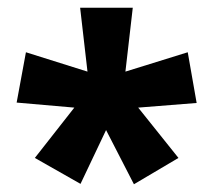

<svg xmlns="http://www.w3.org/2000/svg" viewBox="-20 -781 550 496"><path d="M323 -761 304 -596 465 -646 488 -515 337 -503 441 -373 326 -305 254 -445 188 -306 70 -373 172 -503 23 -516 47 -646 206 -596 187 -761Z"/></svg>

Font: Noto Sans Lao UI SemCond ExtBd
Style: Regular
Weight: 800
Width: 4
Designer: Monotype Design Team
Foundry: Monotype Imaging Inc.
Version: Version 2.000; ttfautohint (v1.8.4.7-5d5b)